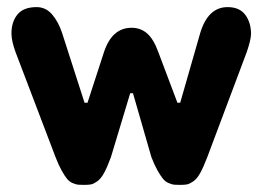

<svg xmlns="http://www.w3.org/2000/svg" viewBox="-20 -520 738 540"><path d="M350.1 -441.9Q375.5 -441.9 393.8 -426Q412.1 -410.2 425.8 -372.1L479 -231H486.8L543 -426.8Q564.9 -500 620.1 -500Q653.8 -500 669.9 -478.3Q686 -456.5 686 -424.8Q686 -408.7 673.8 -373L563 -78.1Q552.2 -49.8 543 -33.2Q533.7 -16.6 523.4 -9.8Q513.2 -2.9 506.6 -1.5Q500 0 486.8 0Q475.6 0 470 -0.5Q464.4 -1 454.8 -4.9Q445.3 -8.8 438.7 -16.8Q432.1 -24.9 423.3 -40Q414.6 -55.2 405.8 -78.1L354 -257.8H346.2L292 -78.1Q281.7 -49.8 272.5 -33.2Q263.2 -16.6 253.2 -9.8Q243.2 -2.9 236.6 -1.5Q230 0 216.8 0Q205.6 0 200 -0.5Q194.3 -1 184.8 -4.9Q175.3 -8.8 168.7 -16.8Q162.1 -24.9 153.6 -40Q145 -55.2 136.2 -78.1L23.9 -373Q12.2 -405.3 12.2 -425.8Q12.2 -458.5 29.1 -479.2Q45.9 -500 83 -500Q108.9 -500 126.7 -479.2Q144.5 -458.5 154.8 -426.8L217.8 -231H226.1L272 -372.1Q294.4 -441.9 350.1 -441.9Z"/></svg>

Font: Concert One
Style: Regular
Weight: 400
Designer: Johan Kallas, Mihkel Virkus
Foundry: Johan Kallas, Mihkel Virkus
Version: Version 1.003